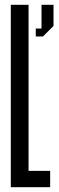

<svg xmlns="http://www.w3.org/2000/svg" viewBox="-20 -780 247 800"><path d="M25 0V-760H99V-68H189V0ZM159 -628H129V-661H153V-760H203V-672Z"/></svg>

Font: Commune Nuit Debout
Style: Regular
Weight: 400
Designer: Sébastien Marchal
Foundry: Sébastien Marchal
Version: Version 1.003;PS 1.3;hotconv 1.0.88;makeotf.lib2.5.647800